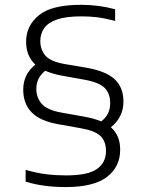

<svg xmlns="http://www.w3.org/2000/svg" viewBox="-20 -768 610 798"><path d="M252.5 9.5Q208 9.5 167 4.2Q126 -1 86.5 -13V-62Q133.5 -48.5 173 -43.8Q212.5 -39 254.5 -39Q346 -39 383.2 -65.8Q420.5 -92.5 420.5 -140Q420.5 -180 398.2 -202.2Q376 -224.5 316 -235L223.5 -251.5Q146.5 -265 111.5 -301Q76.5 -337 76.5 -395.5Q76.5 -459 127 -499.5Q88.5 -534.5 88.5 -595Q88.5 -661 141.5 -704.5Q194.5 -748 316.5 -748Q390.5 -748 458.5 -729.5V-681Q419.5 -691.5 387 -695.8Q354.5 -700 319 -700Q254 -700 216.5 -686.8Q179 -673.5 163.2 -650.2Q147.5 -627 147.5 -597.5Q147.5 -563 168 -537.8Q188.5 -512.5 248 -502L342 -486Q421 -472 457 -438.2Q493 -404.5 493 -345.5Q493 -312.5 479.5 -285.8Q466 -259 441 -239Q479.5 -205.5 479.5 -145.5Q479.5 -75 424.8 -32.8Q370 9.5 252.5 9.5ZM328 -283.5Q371 -276 400.5 -263.5Q438 -291 438 -339.5Q438 -379.5 414.8 -402.8Q391.5 -426 329.5 -437L237.5 -453.5Q197 -461 168 -474Q131 -444.5 131 -398.5Q131 -363.5 152.8 -337.2Q174.5 -311 235.5 -300Z"/></svg>

Font: Encode Sans Expanded Light
Style: Regular
Weight: 300
Width: 7
Designer: Multiple Designers
Foundry: Impallari Type
Version: Version 3.000; ttfautohint (v1.8.3) -l 8 -r 50 -G 200 -x 14 